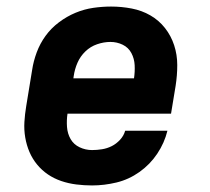

<svg xmlns="http://www.w3.org/2000/svg" viewBox="-20 -558 640 586"><path d="M261 8Q237 8 213 5Q189 2 167 -5.5Q145 -13 126.5 -25.5Q108 -38 93.5 -55.5Q79 -73 70 -94Q61 -115 57 -138.5Q53 -162 54.5 -186Q56 -210 60 -234L78 -344Q82 -371 92 -398Q102 -425 119 -448.5Q136 -472 160 -490Q184 -508 210.5 -519Q237 -530 264.5 -534Q292 -538 319 -538Q351 -538 382 -532Q413 -526 439 -511Q465 -496 483.5 -472.5Q502 -449 511.5 -420Q521 -391 521 -359.5Q521 -328 516 -296L502 -211H186Q183 -191 184.5 -170.5Q186 -150 195.5 -133.5Q205 -117 223 -108.5Q241 -100 261 -100Q276 -100 291.5 -102.5Q307 -105 321 -112Q335 -119 346.5 -131.5Q358 -144 362 -159H491Q482 -122 460 -89Q438 -56 405.5 -33Q373 -10 335.5 -1Q298 8 261 8ZM204 -319H389Q392 -339 391 -359Q390 -379 381 -396Q372 -413 354.5 -421.5Q337 -430 317 -430Q297 -430 276.5 -423Q256 -416 240.5 -401Q225 -386 216.5 -366.5Q208 -347 205 -326Z"/></svg>

Font: Iosevka Curly Slab XBdExObl
Style: Regular
Weight: 800
Width: 7
Italic angle: -9°
Monospace: yes
Designer: Belleve Invis
Foundry: Belleve Invis
Version: Version 11.1.0; ttfautohint (v1.8.3)